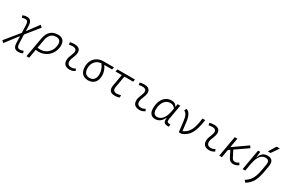

<svg xmlns="http://www.w3.org/2000/svg" viewBox="110 -2375 6185 4188"><g transform="rotate(30 3202.5 -280.5)"><path d="M7.3 230.5 -40 186 247.1 -166.5 240.7 -359.9Q238.8 -415 219.7 -440.7Q200.7 -466.3 161.6 -466.3Q123.5 -466.3 84 -449.2L66.9 -505.9Q126 -527.3 169.4 -527.3Q234.9 -527.3 266.1 -490.5Q297.4 -453.6 299.8 -373L304.2 -240.7L516.1 -524.9L565.9 -481L307.1 -158.2L314.5 70.3Q316.4 123.5 335.7 148.4Q355 173.3 394.5 173.3Q433.1 173.3 477.5 152.8L496.1 209.5Q440.9 234.4 386.7 234.4Q320.8 234.4 289.3 198.2Q257.8 162.1 255.4 83.5L250 -85Z M960.4 -527.3Q1039.6 -527.3 1083.3 -482.7Q1127 -438 1127 -356.4Q1127 -278.3 1099.9 -211.7Q1072.8 -145 1023.7 -95.2Q974.6 -45.4 908.7 -17.8Q842.8 9.8 765.6 9.8Q732.4 9.8 695.8 4.4L657.2 224.6H590.3L675.3 -256.8Q699.7 -396 769 -461.7Q838.4 -527.3 960.4 -527.3ZM707 -57.6Q735.4 -51.3 776.4 -51.3Q857.4 -51.3 921.6 -90.8Q985.8 -130.4 1023.2 -198.2Q1060.5 -266.1 1060.5 -351.6Q1060.5 -406.7 1030.5 -436.5Q1000.5 -466.3 945.8 -466.3Q859.9 -466.3 810.3 -415Q760.7 -363.8 741.7 -254.9Z M1659.2 -81.1 1680.7 -31.2Q1652.8 -14.2 1622.1 -2.2Q1591.3 9.8 1551.3 9.8Q1466.8 9.8 1425.3 -31.7Q1383.8 -73.2 1388.7 -153.3Q1391.1 -189.9 1402.8 -224.6Q1414.6 -259.3 1428.5 -292Q1442.4 -324.7 1449.7 -355Q1463.9 -410.2 1439.5 -438.5Q1415 -466.8 1356.4 -466.8Q1310.1 -466.8 1267.1 -455.6L1256.8 -513.7Q1285.6 -522 1314.5 -524.7Q1343.3 -527.3 1372.1 -527.3Q1460.9 -527.3 1498.3 -480.7Q1535.6 -434.1 1513.7 -345.2Q1505.4 -310.5 1492.4 -280.5Q1479.5 -250.5 1468.5 -221.2Q1457.5 -191.9 1455.1 -157.7Q1447.8 -51.3 1557.1 -51.3Q1585.9 -51.3 1607.7 -58.1Q1629.4 -64.9 1659.2 -81.1Z M2009.3 9.8Q1913.1 9.8 1860.1 -49.3Q1807.1 -108.4 1807.1 -215.8Q1807.1 -307.1 1844.2 -375.2Q1881.3 -443.4 1948.7 -481.2Q2016.1 -519 2106 -519H2363.3L2353 -459H2155.3Q2194.3 -404.8 2213.1 -347.7Q2231.9 -290.5 2231.9 -233.9Q2231.9 -117.7 2173.8 -54Q2115.7 9.8 2009.3 9.8ZM2084.5 -458Q2020.5 -453.6 1972.9 -421.9Q1925.3 -390.1 1899.2 -336.9Q1873 -283.7 1873 -213.9Q1873 -136.2 1910.6 -93.8Q1948.2 -51.3 2016.6 -51.3Q2087.9 -51.3 2127 -99.1Q2166 -147 2166 -233.9Q2166 -284.7 2146.5 -342.8Q2127 -400.9 2084.5 -458Z M2689 9.8Q2514.6 9.8 2545.4 -166.5L2596.7 -457.5H2439.9L2450.7 -517.6H2894L2883.3 -457.5H2662.6L2611.8 -168.5Q2592.3 -51.3 2699.7 -51.3Q2740.7 -51.3 2803.7 -69.8L2801.3 -9.3Q2748 9.8 2689 9.8Z M3417 -81.1 3438.5 -31.2Q3410.6 -14.2 3379.9 -2.2Q3349.1 9.8 3309.1 9.8Q3224.6 9.8 3183.1 -31.7Q3141.6 -73.2 3146.5 -153.3Q3148.9 -189.9 3160.6 -224.6Q3172.4 -259.3 3186.3 -292Q3200.2 -324.7 3207.5 -355Q3221.7 -410.2 3197.3 -438.5Q3172.9 -466.8 3114.3 -466.8Q3067.9 -466.8 3024.9 -455.6L3014.6 -513.7Q3043.5 -522 3072.3 -524.7Q3101.1 -527.3 3129.9 -527.3Q3218.8 -527.3 3256.1 -480.7Q3293.5 -434.1 3271.5 -345.2Q3263.2 -310.5 3250.2 -280.5Q3237.3 -250.5 3226.3 -221.2Q3215.3 -191.9 3212.9 -157.7Q3205.6 -51.3 3314.9 -51.3Q3343.8 -51.3 3365.5 -58.1Q3387.2 -64.9 3417 -81.1Z M3955.6 -444.3 3968.8 -517.6H4035.2L3968.8 -139.6Q3960.9 -95.2 3975.8 -74.5Q3990.7 -53.7 4033.7 -53.7H4056.6L4046.9 4.9H4019.5Q3951.2 4.9 3925.8 -28.1Q3900.4 -61 3913.1 -133.8H3902.8Q3873 -64.9 3820.3 -27.3Q3767.6 10.3 3699.7 10.3Q3627.4 10.3 3587.6 -38.1Q3547.9 -86.4 3547.9 -174.3Q3547.9 -278.8 3581.5 -357.2Q3615.2 -435.5 3676 -479Q3736.8 -522.5 3817.9 -522.5Q3871.6 -522.5 3903.3 -502.2Q3935.1 -481.9 3951.7 -444.3ZM3819.8 -461.4Q3757.8 -461.4 3711.7 -424.6Q3665.5 -387.7 3639.6 -324.2Q3613.8 -260.7 3613.8 -180.2Q3613.8 -118.2 3640.6 -84.5Q3667.5 -50.8 3715.3 -50.8Q3794.4 -50.8 3852.5 -120.4Q3910.6 -189.9 3934.6 -325.7L3946.8 -395Q3926.8 -424.8 3896.2 -443.1Q3865.7 -461.4 3819.8 -461.4Z M4296.9 0 4266.1 -257.8Q4255.4 -351.1 4229.7 -402.6Q4204.1 -454.1 4159.2 -472.7L4191.4 -527.3Q4250 -505.4 4282.7 -444.1Q4315.4 -382.8 4327.6 -278.8L4354 -61Q4429.2 -92.8 4476.6 -149.4Q4523.9 -206.1 4551.8 -295.7Q4579.6 -385.3 4595.7 -517.6H4663.1Q4647 -400.9 4624 -314.9Q4601.1 -229 4566.7 -168Q4532.2 -106.9 4482.7 -66.4Q4433.1 -25.9 4364.7 0H4304.7L4306.2 -2Z M5174.8 -81.1 5196.3 -31.2Q5168.5 -14.2 5137.7 -2.2Q5106.9 9.8 5066.9 9.8Q4982.4 9.8 4940.9 -31.7Q4899.4 -73.2 4904.3 -153.3Q4906.7 -189.9 4918.5 -224.6Q4930.2 -259.3 4944.1 -292Q4958 -324.7 4965.3 -355Q4979.5 -410.2 4955.1 -438.5Q4930.7 -466.8 4872.1 -466.8Q4825.7 -466.8 4782.7 -455.6L4772.5 -513.7Q4801.3 -522 4830.1 -524.7Q4858.9 -527.3 4887.7 -527.3Q4976.6 -527.3 5013.9 -480.7Q5051.3 -434.1 5029.3 -345.2Q5021 -310.5 5008.1 -280.5Q4995.1 -250.5 4984.1 -221.2Q4973.1 -191.9 4970.7 -157.7Q4963.4 -51.3 5072.8 -51.3Q5101.6 -51.3 5123.3 -58.1Q5145 -64.9 5174.8 -81.1Z M5316.4 0 5407.7 -517.6H5473.6L5431.6 -279.3L5788.6 -530.3L5824.2 -479.5L5515.6 -266.6L5594.7 -111.3Q5611.8 -77.1 5630.6 -64.2Q5649.4 -51.3 5673.8 -51.3Q5698.2 -51.3 5720.7 -59.6Q5743.2 -67.9 5771 -87.4L5801.3 -37.6Q5765.6 -12.2 5734.6 -1.2Q5703.6 9.8 5666.5 9.8Q5623.5 9.8 5592.5 -10.7Q5561.5 -31.2 5535.2 -84L5462.4 -230L5417.5 -199.2L5382.3 0Z M5903.8 0 5995.1 -517.6H6049.3L6036.1 -377H6043.9Q6063.5 -448.7 6112.5 -488Q6161.6 -527.3 6233.9 -527.3Q6401.4 -527.3 6369.6 -340.3L6348.1 -214.8Q6332.5 -122.1 6312 -53Q6291.5 16.1 6262.9 67.4Q6234.4 118.7 6194.8 157.5Q6155.3 196.3 6101.6 229L6062 179.2Q6126.5 140.1 6168 90.8Q6209.5 41.5 6236.1 -31.5Q6262.7 -104.5 6281.2 -213.9L6303.7 -344.2Q6314 -405.3 6292.7 -435.8Q6271.5 -466.3 6214.4 -466.3Q6168 -466.3 6127.7 -440.4Q6087.4 -414.6 6055.9 -354.2Q6024.4 -293.9 6003.9 -191.9L5970.2 0ZM6187.5 -609.4 6302.2 -794.9H6384.3L6256.8 -609.4Z"/></g></svg>

Font: Cascadia Code PL Light
Style: Italic
Weight: 300
Italic angle: -10°
Monospace: yes
Designer: Aaron Bell
Foundry: Saja Typeworks
Version: Version 2404.023; ttfautohint (v1.8.4)